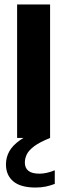

<svg xmlns="http://www.w3.org/2000/svg" viewBox="-20 -615 300 856"><path d="M56.3 0V-595H203.3V0ZM138.6 221.1Q72 221.1 39.3 193.6Q6.6 166.1 6.6 118.1Q6.6 86.8 21.2 60.2Q35.8 33.5 69.4 9.8Q103 -14 159.9 -37L203.3 0Q157.2 18.6 132.8 36.7Q108.5 54.9 99.6 73Q90.8 91.2 90.8 109.8Q90.8 133.6 106.4 146.4Q122.1 159.3 156.6 159.3Q171.5 159.3 188.1 155.6Q204.8 152 224.2 144.2V204.9Q205 212.3 184.3 216.7Q163.6 221.1 138.6 221.1Z"/></svg>

Font: Encode Sans SC Condensed Thin
Style: Regular
Weight: 100
Width: 3
Designer: Multiple Designers
Foundry: Impallari Type
Version: Version 3.002